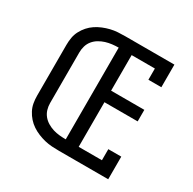

<svg xmlns="http://www.w3.org/2000/svg" viewBox="-161 -901 1072 1066"><g transform="rotate(30 375.0 -367.5)"><path d="M347 0Q324 0 300.5 -1.5Q277 -3 254.5 -8.5Q232 -14 210 -23Q188 -32 168.5 -45Q149 -58 133.5 -75.5Q118 -93 107 -114Q96 -135 92 -158Q88 -181 88 -205V-530Q88 -554 92 -577Q96 -600 107 -621Q118 -642 133.5 -659.5Q149 -677 168.5 -690Q188 -703 210 -712Q232 -721 254.5 -726.5Q277 -732 300.5 -733.5Q324 -735 347 -735H662V-590H579V-662H430V-434H643V-360H430V-74H579V-145H662V0ZM347 -74V-662Q327 -662 306 -659.5Q285 -657 265.5 -651Q246 -645 227.5 -634Q209 -623 196 -607Q183 -591 177 -571Q171 -551 171 -530V-205Q171 -184 177 -164Q183 -144 196 -128Q209 -112 227.5 -101Q246 -90 265.5 -84Q285 -78 306 -76Q327 -74 347 -74Z"/></g></svg>

Font: Iosevka Plex Etoile
Style: Regular
Weight: 400
Designer: Belleve Invis
Foundry: Belleve Invis
Version: Version 25.1.1; ttfautohint (v1.8.4)